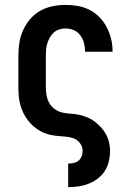

<svg xmlns="http://www.w3.org/2000/svg" viewBox="-20 -558 540 783"><path d="M258 205V109H259Q270 109 281 106.5Q292 104 300.5 97Q309 90 313 79Q317 68 317 57Q317 40 306 25.5Q295 11 278.5 5.5Q262 0 244.5 -1Q227 -2 210 -4Q193 -6 176 -10.5Q159 -15 144 -23.5Q129 -32 116 -43.5Q103 -55 92.5 -69Q82 -83 74.5 -99Q67 -115 62.5 -131.5Q58 -148 56.5 -165.5Q55 -183 55 -200V-330Q55 -357 59 -383.5Q63 -410 74 -434.5Q85 -459 103 -480Q121 -501 144 -514Q167 -527 194 -532.5Q221 -538 247 -538Q273 -538 298 -533.5Q323 -529 345.5 -517.5Q368 -506 386 -487.5Q404 -469 415.5 -446.5Q427 -424 433 -399.5Q439 -375 439 -349Q439 -349 439 -348.5Q439 -348 439 -347H327Q327 -348 327 -348Q327 -348 327 -348Q327 -366 322.5 -383Q318 -400 307.5 -414Q297 -428 281 -435Q265 -442 247 -442Q234 -442 221.5 -438Q209 -434 199.5 -425.5Q190 -417 183.5 -405.5Q177 -394 173 -381.5Q169 -369 168 -356Q167 -343 167 -330V-200Q167 -183 170.5 -166Q174 -149 183 -134.5Q192 -120 207 -110.5Q222 -101 239 -98Q256 -95 273 -94Q290 -93 306.5 -89Q323 -85 339 -78Q355 -71 368.5 -60.5Q382 -50 393.5 -37Q405 -24 413 -9Q421 6 425 23Q429 40 429 57Q429 78 424 99.5Q419 121 407.5 139Q396 157 379 170Q362 183 342 191Q322 199 301 202Q280 205 259 205Z"/></svg>

Font: Iosevka Slab
Style: Bold
Weight: 700
Monospace: yes
Designer: Belleve Invis
Foundry: Belleve Invis
Version: Version 11.1.1; ttfautohint (v1.8.3)